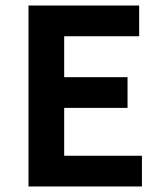

<svg xmlns="http://www.w3.org/2000/svg" viewBox="-20 -674 584 694"><path d="M83 0H493V-111H212V-284H441V-395H212V-543H483V-654H83Z"/></svg>

Font: Source Sans Pro SemBd
Style: Regular
Weight: 700
Designer: Paul D. Hunt
Foundry: Adobe Systems Incorporated
Version: Version 2.020;PS 2.0;hotconv 1.0.86;makeotf.lib2.5.63406